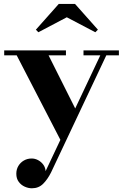

<svg xmlns="http://www.w3.org/2000/svg" viewBox="-20 -724 643 1006"><path d="M234.5 -434 384.5 -135 303.5 22.5 67.5 -434H2V-460H325.5V-434ZM603 -460V-434H537L247.5 179.5Q229.5 215.5 206 239Q182.5 262.5 147 262.5Q128.5 262.5 109.5 254Q90.5 245.5 78 228.5Q65.5 211.5 65.5 186.5Q65.5 163.5 76.2 145.5Q87 127.5 105.2 117Q123.5 106.5 146 106.5Q163.5 106.5 179.5 115Q195.5 123.5 206.5 138.2Q217.5 153 219 172.5L505.5 -434H417.5V-460ZM181 -555 168 -568.5 288 -703.5H373L493 -568.5L479.5 -555L330 -633.5Z"/></svg>

Font: Bodoni Moda 9pt
Style: Bold
Weight: 700
Designer: Owen Earl
Foundry: indestructible type
Version: Version 2.005